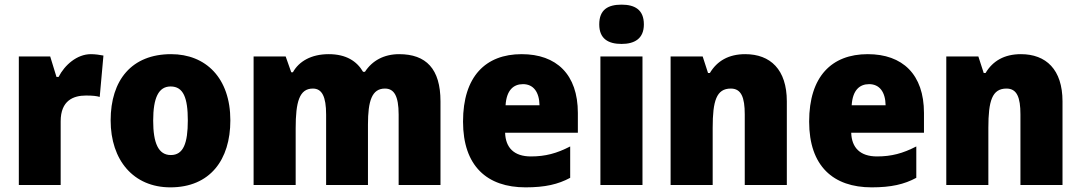

<svg xmlns="http://www.w3.org/2000/svg" viewBox="-20 -796 4649 826"><path d="M371 -563C311 -563 258 -516 232 -465H223L196 -553H61V0H241V-274C241 -364 296 -385 350 -385C379 -385 396 -383 409 -379L425 -557C410 -560 389 -563 371 -563Z M971 -278C971 -461 865 -563 716 -563C547 -563 456 -452 456 -278C456 -107 554 10 713 10C884 10 971 -109 971 -278ZM639 -277C639 -375 662 -424 714 -424C769 -424 788 -375 788 -278C788 -180 769 -129 715 -129C661 -129 639 -181 639 -277Z M1697 -563C1632 -563 1581 -535 1550 -487H1542C1515 -533 1469 -563 1394 -563C1319 -563 1266 -532 1240 -485H1233L1209 -553H1071V0H1252V-244C1252 -358 1268 -415 1326 -415C1365 -415 1383 -381 1383 -303V0H1563V-260C1563 -362 1580 -415 1636 -415C1675 -415 1695 -384 1695 -303V0H1875V-360C1875 -500 1813 -563 1697 -563Z M2224 -563C2069 -563 1972 -467 1972 -273C1972 -81 2076 10 2241 10C2325 10 2381 -3 2433 -31V-166C2375 -136 2326 -123 2264 -123C2191 -123 2155 -161 2153 -225H2466V-310C2466 -476 2374 -563 2224 -563ZM2230 -434C2275 -434 2300 -400 2301 -343H2155C2159 -408 2189 -434 2230 -434Z M2654 -776C2596 -776 2558 -755 2558 -691C2558 -629 2597 -607 2654 -607C2709 -607 2750 -629 2750 -691C2750 -755 2710 -776 2654 -776ZM2744 -553H2563V0H2744Z M3186 -563C3115 -563 3065 -534 3034 -482H3026L3003 -553H2865V0H3046V-246C3046 -362 3062 -415 3124 -415C3169 -415 3184 -377 3184 -304V0H3365V-360C3365 -497 3294 -563 3186 -563Z M3713 -563C3558 -563 3461 -467 3461 -273C3461 -81 3565 10 3730 10C3814 10 3870 -3 3922 -31V-166C3864 -136 3815 -123 3753 -123C3680 -123 3644 -161 3642 -225H3955V-310C3955 -476 3863 -563 3713 -563ZM3719 -434C3764 -434 3789 -400 3790 -343H3644C3648 -408 3678 -434 3719 -434Z M4372 -563C4301 -563 4251 -534 4220 -482H4212L4189 -553H4051V0H4232V-246C4232 -362 4248 -415 4310 -415C4355 -415 4370 -377 4370 -304V0H4551V-360C4551 -497 4480 -563 4372 -563Z"/></svg>

Font: Noto Sans Thai Looped SemiCondensed Black
Style: Regular
Weight: 900
Width: 4
Designer: Sasikarn Vongin, Ben Mitchell
Foundry: The Fontpad Ltd
Version: Version 1.001